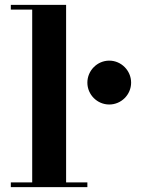

<svg xmlns="http://www.w3.org/2000/svg" viewBox="-20 -770 598 790"><path d="M24.5 -19.5V0H339.5V-19.5H252V-750H24.5V-730.5H112.5V-19.5ZM339.5 -430C339.5 -380.5 380 -340 429.5 -340C479 -340 519.5 -380.5 519.5 -430C519.5 -479.5 479 -520.5 429.5 -520.5C380 -520.5 339.5 -479.5 339.5 -430Z"/></svg>

Font: Bodoni* 11pt
Style: Bold
Weight: 700
Version: Version 2.3